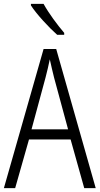

<svg xmlns="http://www.w3.org/2000/svg" viewBox="-20 -967 512 987"><path d="M204 -947H139V-939C168 -894 232 -825 274 -788H310V-798C275 -839 231 -898 204 -947ZM413 0H472L269 -715H204L0 0H58L129 -250H343ZM258 -568 330 -302H142L214 -568C222 -600 230 -631 236 -662C242 -632 251 -598 258 -568Z"/></svg>

Font: Noto Sans Kannada Condensed Light
Style: Regular
Weight: 300
Width: 3
Designer: Jelle Bosma - Monotype Design Team
Foundry: Monotype Imaging Inc.
Version: Version 2.005